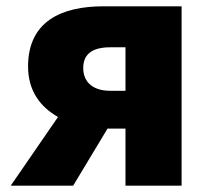

<svg xmlns="http://www.w3.org/2000/svg" viewBox="-20 -589 667 609"><path d="M378 0H556V-569H308C176 -569 69 -522 69 -378C69 -300 109 -249 164 -218L14 0H212L321 -181H378ZM330 -301C272 -301 244 -331 244 -373C244 -417 272 -439 330 -439H378V-301Z"/></svg>

Font: Noto Sans JP Black
Style: Regular
Weight: 900
Designer: Ryoko NISHIZUKA 西塚涼子 (kana, bopomofo & ideographs); Paul D. Hunt (Latin, Greek & Cyrillic); Sandoll Communications 산돌커뮤니
Foundry: Adobe
Version: Version 2.002;hotconv 1.0.116;makeotfexe 2.5.65601